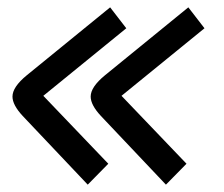

<svg xmlns="http://www.w3.org/2000/svg" viewBox="-20 -516 611 523"><path d="M227 -253Q227 -279 266 -311L493 -496L537 -439L311 -255L488 -70L432 -13L255 -200Q227 -230 227 -253ZM14 -253Q14 -279 53 -311L280 -496L324 -439L98 -255L275 -70L219 -13L42 -200Q14 -230 14 -253Z"/></svg>

Font: Bellota Text
Style: Bold Italic
Weight: 700
Italic angle: -7.5°
Designer: Kemie Guaida
Foundry: Kemie Guaida
Version: Version 4.001